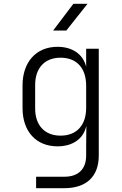

<svg xmlns="http://www.w3.org/2000/svg" viewBox="-20 -805 640 1005"><path d="M258 -645H327L438 -785H364ZM169 180H317C432 180 497 119 497 9V-550H431V-455C416 -520 360 -560 281 -560C169 -560 98 -480 98 -358V-239C98 -117 169 -39 281 -39C360 -39 416 -78 431 -143H432L431 -38V9C431 80 390 120 318 120H169ZM297 -95C214 -95 164 -149 164 -237V-360C164 -449 214 -503 297 -503C382 -503 431 -448 431 -356V-241C431 -149 381 -95 297 -95Z"/></svg>

Font: JetBrains Mono ExtraLight
Style: Regular
Weight: 240
Monospace: yes
Designer: Philipp Nurullin, Konstantin Bulenkov
Foundry: JetBrains
Version: Version 2.305